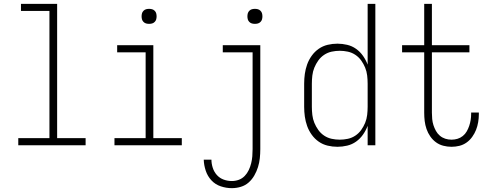

<svg xmlns="http://www.w3.org/2000/svg" viewBox="-20 -755 2540 998"><path d="M425 0H75V-37H237V-698H89V-735H277V-37H425Z M925 0H575V-37H737V-483H589V-520H777V-37H925ZM755 -631Q747 -631 739.5 -633Q732 -635 726 -641Q720 -647 718 -654.5Q716 -662 716 -670Q716 -678 718 -685.5Q720 -693 726 -699Q732 -705 739.5 -707Q747 -709 755 -709Q763 -709 770.5 -707Q778 -705 784 -699Q790 -693 792 -685.5Q794 -678 794 -670Q794 -662 792 -654.5Q790 -647 784 -641Q778 -635 770.5 -633Q763 -631 755 -631Z M1185 223Q1156 223 1127.5 213.5Q1099 204 1079 182.5Q1059 161 1049.5 132.5Q1040 104 1039 75H1079Q1079 96 1086 117.5Q1093 139 1107.5 155Q1122 171 1142.5 178.5Q1163 186 1185 186Q1204 186 1221.5 179.5Q1239 173 1252 159.5Q1265 146 1273 129Q1281 112 1285.5 94Q1290 76 1291.5 57.5Q1293 39 1293 20V-483H1138V-520H1333V20Q1333 44 1330.5 67.5Q1328 91 1321 113.5Q1314 136 1302 157Q1290 178 1272.5 193.5Q1255 209 1232 216Q1209 223 1185 223ZM1305 -631Q1297 -631 1289.5 -633Q1282 -635 1276 -641Q1270 -647 1268 -654.5Q1266 -662 1266 -670Q1266 -678 1268 -685.5Q1270 -693 1276 -699Q1282 -705 1289.5 -707Q1297 -709 1305 -709Q1313 -709 1320.5 -707Q1328 -705 1334 -699Q1340 -693 1342 -685.5Q1344 -678 1344 -670Q1344 -662 1342 -654.5Q1340 -647 1334 -641Q1328 -635 1320.5 -633Q1313 -631 1305 -631Z M1734 8Q1708 8 1683 2Q1658 -4 1637 -18.5Q1616 -33 1600.5 -54.5Q1585 -76 1576.5 -100Q1568 -124 1564.5 -149Q1561 -174 1561 -200V-320Q1561 -346 1564.5 -371Q1568 -396 1576.5 -420Q1585 -444 1600.5 -465.5Q1616 -487 1637 -501.5Q1658 -516 1683 -522Q1708 -528 1734 -528Q1759 -528 1784.5 -522Q1810 -516 1831 -501Q1852 -486 1867 -464.5Q1882 -443 1891 -419V-735H1931V0H1891V-101Q1882 -77 1867 -55.5Q1852 -34 1831 -19Q1810 -4 1784.5 2Q1759 8 1734 8ZM1746 -29Q1767 -29 1788 -33.5Q1809 -38 1827 -50Q1845 -62 1857.5 -79.5Q1870 -97 1878 -116.5Q1886 -136 1888.5 -157.5Q1891 -179 1891 -200V-320Q1891 -341 1888.5 -362.5Q1886 -384 1878 -403.5Q1870 -423 1857.5 -440.5Q1845 -458 1827 -470Q1809 -482 1788 -486.5Q1767 -491 1746 -491Q1725 -491 1704 -486.5Q1683 -482 1665 -470Q1647 -458 1634.5 -440.5Q1622 -423 1614 -403.5Q1606 -384 1603.5 -362.5Q1601 -341 1601 -320V-200Q1601 -179 1603.5 -157.5Q1606 -136 1614 -116.5Q1622 -97 1634.5 -79.5Q1647 -62 1665 -50Q1683 -38 1704 -33.5Q1725 -29 1746 -29Z M2327 8Q2305 8 2284 2.5Q2263 -3 2246 -15.5Q2229 -28 2216.5 -46Q2204 -64 2197 -84.5Q2190 -105 2187.5 -126Q2185 -147 2185 -169V-483H2070V-520H2185V-735H2225V-520H2420V-483H2225V-169Q2225 -153 2226.5 -136.5Q2228 -120 2233 -104.5Q2238 -89 2246 -74.5Q2254 -60 2266.5 -49.5Q2279 -39 2294.5 -34Q2310 -29 2327 -29Q2343 -29 2358 -33.5Q2373 -38 2385.5 -48Q2398 -58 2406 -72Q2414 -86 2419 -101Q2424 -116 2426.5 -131.5Q2429 -147 2429 -163V-170H2469V-161Q2469 -141 2465.5 -120Q2462 -99 2454.5 -80Q2447 -61 2434.5 -43.5Q2422 -26 2405 -14Q2388 -2 2368 3Q2348 8 2327 8Z"/></svg>

Font: Iosevka Term Curly Extralight
Style: Regular
Weight: 200
Designer: Belleve Invis
Foundry: Belleve Invis
Version: Version 32.3.0